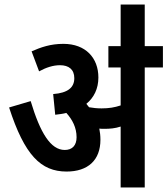

<svg xmlns="http://www.w3.org/2000/svg" viewBox="-20 -825 737 845"><path d="M422 -210C422 -228 420 -244 417 -259C424 -258 432 -258 439 -258C464 -258 487 -260 511 -268V0H617V-528H697V-622H617V-805H511V-622H457V-528H511V-361C484 -352 459 -348 427 -348C407 -348 389 -350 372 -353C368 -358 364 -363 360 -368C393 -395 413 -434 413 -484C413 -570 357 -632 259 -632C202 -632 160 -617 119 -599L152 -511C183 -528 214 -538 244 -538C283 -538 307 -519 307 -481C307 -440 279 -416 214 -411L223 -320C240 -322 257 -324 272 -328C299 -298 317 -263 317 -221C317 -185 298 -165 265 -165C203 -165 157 -240 115 -380L20 -352C88 -142 160 -70 273 -70C367 -70 422 -120 422 -210Z"/></svg>

Font: Noto Sans Devanagari UI Condensed SemiBold
Style: Regular
Weight: 600
Width: 3
Designer: Jelle Bosma - Monotype Design Team
Foundry: Monotype Imaging Inc.
Version: Version 2.003